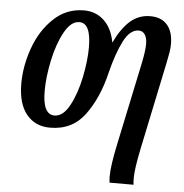

<svg xmlns="http://www.w3.org/2000/svg" viewBox="-54 -599 856 891"><g transform="rotate(5 373.5 -153.0)"><path d="M487 212Q487 161 509 58L590 -326Q602 -384 602 -416Q602 -444 591.5 -459.5Q581 -475 563 -475Q522 -475 492.5 -417Q463 -359 440 -266Q412 -149 353.5 -69.5Q295 10 191 10Q122 10 81.5 -39.5Q41 -89 41 -183Q41 -264 71 -348.5Q101 -433 160.5 -489.5Q220 -546 302 -546Q357 -546 395 -510.5Q433 -475 445 -410H446Q478 -477 517.5 -511.5Q557 -546 611 -546Q662 -546 689.5 -514.5Q717 -483 717 -425Q717 -407 713.5 -385.5Q710 -364 704 -336L619 70Q599 166 599 208Q599 232 601 240H489Q487 224 487 212ZM339 -377Q339 -490 285 -490Q246 -490 215.5 -434.5Q185 -379 168.5 -300.5Q152 -222 152 -158Q152 -48 207 -48Q247 -48 277 -103.5Q307 -159 323 -236.5Q339 -314 339 -377Z"/></g></svg>

Font: Noto Serif CondSemiBold
Style: Italic
Weight: 600
Width: 3
Italic angle: -12°
Designer: Monotype Design Team
Foundry: Monotype Imaging Inc.
Version: Version 1.001